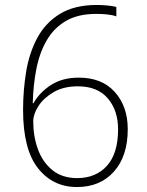

<svg xmlns="http://www.w3.org/2000/svg" viewBox="-20 -744 591 774"><path d="M290 10Q193 10 133 -66Q73 -142 73 -301Q73 -380 85.5 -455.5Q98 -531 130.5 -591.5Q163 -652 221.5 -688Q280 -724 371 -724Q389 -724 411.5 -722Q434 -720 449 -716V-678Q432 -684 410.5 -686Q389 -688 368 -688Q295 -688 246.5 -660Q198 -632 169 -582.5Q140 -533 127 -468Q114 -403 112 -328H115Q139 -371 185 -401Q231 -431 298 -431Q391 -431 443 -373Q495 -315 495 -223Q495 -115 439.5 -52.5Q384 10 290 10ZM291 -26Q366 -26 411 -75.5Q456 -125 456 -223Q456 -299 414.5 -347.5Q373 -396 294 -396Q236 -396 196 -372.5Q156 -349 135 -316.5Q114 -284 114 -255Q114 -194 133 -142Q152 -90 191.5 -58Q231 -26 291 -26Z"/></svg>

Font: Noto Sans Bengali ExtraLight
Style: Regular
Weight: 200
Designer: Jelle Bosma - Monotype Design Team
Foundry: Monotype Imaging Inc.
Version: Version 2.003; ttfautohint (v1.8.4.7-5d5b)